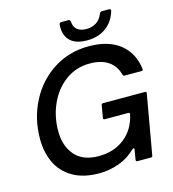

<svg xmlns="http://www.w3.org/2000/svg" viewBox="-137 -1079 1087 1204"><g transform="rotate(-15 406.5 -477.0)"><path d="M54 -292Q54 -423 111 -534Q168 -645 269.5 -710Q371 -775 498 -775Q628 -775 702.5 -714.5Q777 -654 789 -549V-547Q789 -539 780 -539H669Q660 -539 658 -548Q643 -606 597.5 -637.5Q552 -669 477 -669Q389 -669 320.5 -619.5Q252 -570 214.5 -487.5Q177 -405 177 -311Q177 -213 229 -153Q281 -93 383 -93Q482 -93 550.5 -146.5Q619 -200 640 -296V-298Q640 -307 631 -307H478Q473 -307 470.5 -310Q468 -313 469 -318L483 -398Q485 -407 494 -407H766Q771 -407 773.5 -404Q776 -401 775 -396L707 -9Q706 0 696 0H608Q603 0 600.5 -3Q598 -6 599 -11L610 -76V-79Q610 -84 606 -84Q602 -84 597 -80Q550 -33 487 -10.5Q424 12 359 12Q256 12 187.5 -28Q119 -68 86.5 -136.5Q54 -205 54 -292ZM358 -938Q358 -949 359 -954Q360 -966 373 -966H419Q430 -966 432 -953Q433 -919 455 -901Q477 -883 514 -883Q552 -883 580 -901.5Q608 -920 621 -956Q626 -966 636 -966H682Q689 -966 692 -962.5Q695 -959 693 -952Q674 -887 624 -850Q574 -813 501 -813Q429 -813 393.5 -846Q358 -879 358 -938Z"/></g></svg>

Font: Open Sauce Two Medium Italic
Style: Regular
Weight: 500
Italic angle: -10°
Designer: Alfredo Marco Pradil
Foundry: Creative Sauce Fz LLC
Version: Version 1.477